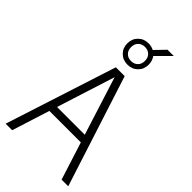

<svg xmlns="http://www.w3.org/2000/svg" viewBox="-314 -1127 1206 1206"><g transform="rotate(45 288.5 -524.0)"><path d="M10.5 0 249.5 -740H328L566.5 0H507.5L427.5 -251H148L68.5 0ZM164.5 -302.5H411L288 -690.5ZM289 -803Q248 -803 221 -829.8Q194 -856.5 194 -897.5Q194 -938.5 221 -965.2Q248 -992 289 -992Q315 -992 336.5 -980.5L401 -1047.5H456.5L365.5 -956Q384 -931 384 -897.5Q384 -856.5 357 -829.8Q330 -803 289 -803ZM289 -835Q316 -835 333.2 -851.8Q350.5 -868.5 350.5 -897.5Q350.5 -926.5 333.2 -943.2Q316 -960 289 -960Q262 -960 244.8 -943.2Q227.5 -926.5 227.5 -897.5Q227.5 -868.5 244.8 -851.8Q262 -835 289 -835Z"/></g></svg>

Font: Encode Sans Cnd Lt
Style: Regular
Weight: 300
Width: 3
Designer: Multiple Designers
Foundry: Impallari Type
Version: Version 3.002; ttfautohint (v1.8.3) -l 8 -r 50 -G 200 -x 14 